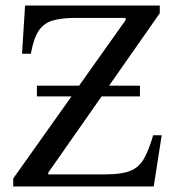

<svg xmlns="http://www.w3.org/2000/svg" viewBox="-20 -677 634 697"><path d="M538 0H28V-29L436 -604V-612H255Q204 -612 171.5 -602.5Q139 -593 120.5 -565.5Q102 -538 92 -482H60L71 -657H560V-629L155 -50V-44H364Q421 -44 452.5 -56.5Q484 -69 502 -100Q520 -131 536 -186H567ZM488 -327H114V-366H488Z"/></svg>

Font: STIX Two Text
Style: Regular
Weight: 400
Designer: Ross Mills, John Hudson & Paul Hanslow, Tiro Typeworks Ltd; with prior portions MicroPress Inc., and Coen Hoffman.
Foundry: Tiro Typeworks Ltd
Version: Version 2.13 b171